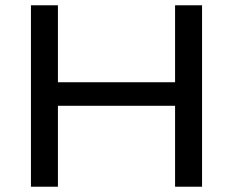

<svg xmlns="http://www.w3.org/2000/svg" viewBox="-20 -706 880 726"><path d="M97 0V-686H199V-395H642V-686H744V0H642V-306H199V0Z"/></svg>

Font: Archivo SemiExpanded
Style: Regular
Weight: 400
Width: 6
Designer: Hector Gatti
Foundry: Omnibus-Type
Version: Version 2.001